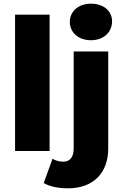

<svg xmlns="http://www.w3.org/2000/svg" viewBox="-20 -822 671 1045"><path d="M250 0V-742H62V0ZM350 203C489 203 569 118 569 -13V-542H381V-14C381 35 359 58 325 58C303 58 282 52 266 42L218 174C251 194 300 203 350 203ZM475 -603C544 -603 590 -647 590 -706C590 -762 544 -802 475 -802C406 -802 360 -759 360 -703C360 -646 406 -603 475 -603Z"/></svg>

Font: Montserrat-Alt1 ExtBd
Style: Regular
Weight: 800
Designer: Differentunic
Foundry: Differentunic
Version: Version 7.222